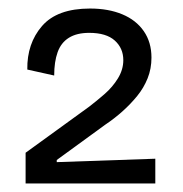

<svg xmlns="http://www.w3.org/2000/svg" viewBox="-20 -700 430 450"><path d="M40 -270V-342L189 -450Q206 -463 225 -479.5Q244 -496 256.5 -516.5Q269 -537 269 -559Q269 -587 249 -605Q229 -623 189 -623Q160 -623 141.5 -611.5Q123 -600 115 -577.5Q107 -555 107 -523L44 -537Q43 -598 78.5 -639Q114 -680 191 -680Q234 -680 266.5 -666.5Q299 -653 317 -627Q335 -601 335 -565Q335 -539 326 -516.5Q317 -494 301.5 -475Q286 -456 267 -439Q248 -422 227 -408L113 -325V-320L344 -328V-270Z"/></svg>

Font: Bricolage Grotesque 96pt ExtraBold Light
Style: Regular
Weight: 300
Version: Version 1.001;gftools[0.9.33.dev8+g029e19f]